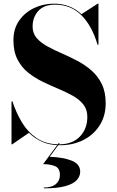

<svg xmlns="http://www.w3.org/2000/svg" viewBox="-20 -780 638 1051"><path d="M308 179Q308 140 280.8 129.2Q253.5 118.5 216 118.5L301 3.5H307L252 78.5Q324 80.5 371.5 99Q419 117.5 419 159.5Q419 184.5 400.8 205.2Q382.5 226 339 238.5Q295.5 251 220 251V246.5Q264.5 246.5 286.2 227.2Q308 208 308 179ZM47 10H43V-225H48Q67 -166 98.8 -112.2Q130.5 -58.5 180.5 -24.2Q230.5 10 304 10Q376 10 417 -32.2Q458 -74.5 458 -140.5Q458 -181 436 -208.5Q414 -236 378 -256Q342 -276 299 -294Q256 -312 212.8 -333Q169.5 -354 133.5 -383Q97.5 -412 75.5 -455Q53.5 -498 53.5 -560Q53.5 -622.5 84.8 -667.2Q116 -712 166.8 -736Q217.5 -760 275.5 -760Q364 -760 426 -702.5L515 -760H519V-535H514Q484 -638 426 -696.2Q368 -754.5 281 -754.5Q220.5 -754.5 189.5 -720Q158.5 -685.5 158.5 -634.5Q158.5 -598 180.2 -572.5Q202 -547 237.5 -527.2Q273 -507.5 315.8 -489Q358.5 -470.5 401.2 -448.2Q444 -426 479.5 -395.2Q515 -364.5 536.8 -320.8Q558.5 -277 558.5 -215Q558.5 -145 525.2 -93.2Q492 -41.5 435.5 -13.2Q379 15 308.5 15Q253 15 211.2 -3.5Q169.5 -22 138.5 -53Z"/></svg>

Font: Bodoni* 36pt
Style: Bold
Weight: 700
Version: Version 2.3